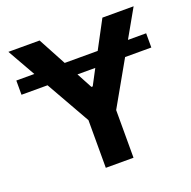

<svg xmlns="http://www.w3.org/2000/svg" viewBox="-126 -830 947 954"><g transform="rotate(-20 348.0 -353.5)"><path d="M691.4 -484.4H552.7L420.9 -252V0H274.4V-252L142.6 -484.4H4.9V-559.6H100.1L16.6 -707H181.6L260.7 -559.6H435.1L513.7 -707H678.7L595.2 -559.6H691.4ZM344.7 -402.3H351.6L395 -484.4H300.8Z"/></g></svg>

Font: Pretendard
Style: Bold
Weight: 700
Designer: Base glyphs from Inter by Rasmus Andersson; Hangeul glyphs from Noto Sans CJK(Source Han Sans) by Jang Soo-young and Kan
Foundry: Kil Hyung-jin
Version: Version 1.309